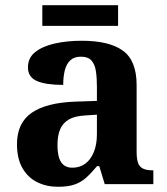

<svg xmlns="http://www.w3.org/2000/svg" viewBox="-20 -705 639 735"><path d="M202 10Q158 10 122.5 -7.5Q87 -25 66 -61.4Q45 -97.7 45 -153Q45 -234 101 -273Q157 -312 269 -316L351 -318.8V-374Q351 -407.6 347 -433.3Q343 -459 330 -473.5Q317 -488 289.5 -488Q264 -488 249 -474Q234 -460 228 -435.5Q222 -411 222 -380Q155 -380 121 -395Q87 -410 87 -447Q87 -483.8 115 -505.9Q143 -528 189.9 -538.5Q236.8 -549 292.8 -549Q398 -549 450.5 -511Q503 -473 503 -379.4V-124.1Q503 -96.6 508.5 -81.3Q514 -66 527.7 -59.5Q541.4 -53 563 -53H567V0H381L360 -69H351.4Q329 -42 309.5 -24.5Q290 -7 265 1.5Q240 10 202 10ZM256.8 -63Q286 -63 306.8 -78.7Q327.7 -94.3 339.3 -123.3Q351 -152.3 351 -191V-266L306 -263Q266 -261 242.9 -247.3Q219.9 -233.5 209.9 -209.3Q200 -185.1 200 -149.4Q200 -121 206 -101.5Q212 -82 224.8 -72.5Q237.6 -63 256.8 -63ZM142 -606V-685H432V-606Z"/></svg>

Font: Noto Serif Gujarati
Style: Regular
Weight: 400
Designer: Universal Thirst, Indian Type Foundry and the Monotype Design Team
Foundry: Monotype Imaging Inc.
Version: Version 2.102